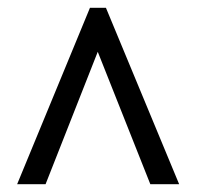

<svg xmlns="http://www.w3.org/2000/svg" viewBox="-20 -734 505 493"><path d="M24 -261H97L231 -601L366 -261H440L252 -714H211Z"/></svg>

Font: Noto Serif Bengali Condensed Black
Style: Regular
Weight: 900
Width: 3
Designer: Juan Bruce, Universal Thirst, Indian Type Foundry and the Monotype Design Team.
Foundry: Monotype Imaging Inc.
Version: Version 2.003